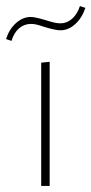

<svg xmlns="http://www.w3.org/2000/svg" viewBox="-26 -614 302 634"><path d="M110 -407 138 -410V0H110ZM-6 -485Q4 -517 26.5 -537.5Q49 -558 76 -558Q89 -558 123 -548Q126 -547 143 -542Q160 -537 174 -537Q195 -537 212 -552Q229 -567 238 -594L256 -588Q245 -555 222.5 -534.5Q200 -514 174 -514Q156 -514 121 -525Q118 -526 103.5 -530.5Q89 -535 76 -535Q54 -535 37 -520.5Q20 -506 12 -479Z"/></svg>

Font: Ysabeau Extralight
Style: Regular
Weight: 200
Designer: Christian Thalmann (Catharsis Fonts)
Version: Version 0.003